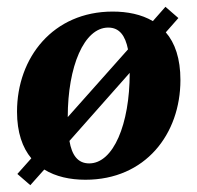

<svg xmlns="http://www.w3.org/2000/svg" viewBox="-20 -515 578 564"><path d="M504 -462 466 -495 429 -453C395 -473 354 -481 311 -481C136 -481 30 -346 30 -187C30 -126 46 -81 72 -50L31 -4L69 29L110 -17C144 4 186 13 231 13C407 13 510 -121 510 -280C510 -343 494 -389 467 -420ZM242 -35C208 -35 191 -60 184 -101L361 -301C361 -300 361 -300 361 -300C361 -150 313 -35 242 -35ZM179 -171C179 -320 227 -434 298 -434C331 -434 348 -410 356 -370Z"/></svg>

Font: STIX Two Text
Style: Bold Italic
Weight: 700
Italic angle: -12°
Designer: Ross Mills, John Hudson & Paul Hanslow, Tiro Typeworks Ltd; with prior portions MicroPress Inc. and Coen Hoffman, Elsevi
Foundry: Tiro Typeworks Ltd
Version: Version 2.13 b171